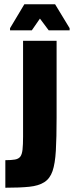

<svg xmlns="http://www.w3.org/2000/svg" viewBox="-20 -879 346 899"><path d="M5 0V-129Q33 -129 50 -132Q67 -135 75 -145.5Q83 -156 85.5 -178.5Q88 -201 88 -239V-688H245V-328Q245 -234 241.5 -173.5Q238 -113 226 -78Q214 -43 187.5 -26Q161 -9 117 -4.5Q73 0 5 0ZM27 -737V-747L94 -859H238L306 -747V-737H208L167 -792L129 -737Z"/></svg>

Font: Saira ExtraCondensed Black
Style: Regular
Weight: 900
Width: 2
Designer: Hector Gatti with collaboration of the Omnibus-Type team
Foundry: Omnibus-Type
Version: Version 1.101